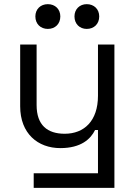

<svg xmlns="http://www.w3.org/2000/svg" viewBox="-20 -703 652 923"><path d="M142 200H530V-489H451V-243C451 -121 384 -60 291 -60C208 -60 156 -101 156 -198V-489H77V-192C77 -61 162 9 270 9C370 9 416 -35 437 -78H451V130H142ZM150 -624C150 -588 175 -564 210 -564C245 -564 270 -588 270 -624C270 -659 245 -683 210 -683C175 -683 150 -659 150 -624ZM338 -624C338 -588 363 -564 397 -564C432 -564 457 -588 457 -624C457 -659 432 -683 397 -683C363 -683 338 -659 338 -624Z"/></svg>

Font: Meta Space
Style: Regular
Weight: 400
Designer: Meta Pool / Florian Karsten
Foundry: Meta Pool / Florian Karsten
Version: Version 2.000;Glyphs 3.1.1 (3137)